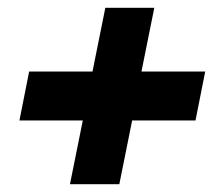

<svg xmlns="http://www.w3.org/2000/svg" viewBox="-20 -575 555 494"><path d="M508 -391 483 -265H320L287 -101H160L193 -265H30L55 -391H218L251 -555H377L344 -391Z"/></svg>

Font: TypoPRO Montserrat Alternates
Style: Italic
Weight: 800
Italic angle: -11.3°
Designer: Julieta Ulanovsky
Foundry: Julieta Ulanovsky
Version: Version 6.001